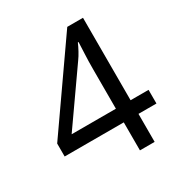

<svg xmlns="http://www.w3.org/2000/svg" viewBox="-169 -840 909 962"><g transform="rotate(-30 286.0 -359.0)"><path d="M552 -162H448V0H363V-162H21V-237L357 -718H448V-241H552ZM363 -466Q363 -518 365 -554.5Q367 -591 368 -624H364Q356 -605 344 -583Q332 -561 321 -546L107 -241H363Z"/></g></svg>

Font: Noto Sans Mende Kikakui
Style: Regular
Weight: 400
Designer: Monotype Design Team
Foundry: Monotype Imaging Inc.
Version: Version 2.003; ttfautohint (v1.8.4.7-5d5b)